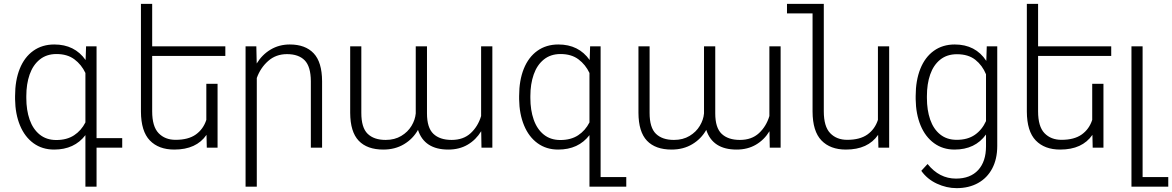

<svg xmlns="http://www.w3.org/2000/svg" viewBox="-20 -770 6111 1001"><path d="M617.2 0H483.4V203.1H425.3V-65.4Q367.7 9.8 262.2 9.8Q200.2 9.8 154.5 -23.4Q108.9 -56.6 84.2 -116.2Q59.6 -175.8 58.6 -252.9V-269Q58.6 -351.1 83 -411.6Q107.4 -472.2 153.6 -505.1Q199.7 -538.1 263.2 -538.1Q369.1 -538.1 426.3 -457L428.7 -528.3H483.4V-49.8H617.2ZM425.3 -131.8V-389.6Q404.8 -433.1 367.9 -460.7Q331.1 -488.3 274.4 -488.3Q222.7 -488.3 187.3 -459.7Q151.9 -431.2 134.5 -381.6Q117.2 -332 117.2 -269V-258.8Q117.2 -195.8 134.5 -146.2Q151.9 -96.7 187 -68.4Q222.2 -40 273.4 -40Q328.6 -40 366.2 -64.7Q403.8 -89.4 425.3 -131.8Z M773.4 -478.5V-189.5Q773.4 -110.4 806.9 -75.7Q840.3 -41 895.5 -41Q961.9 -41 1001 -68.8Q1040 -96.7 1055.7 -145V-333H1114.3V0H1058.1L1056.6 -66.9Q1003.9 9.8 888.7 9.8Q807.1 9.8 761.2 -37.8Q715.3 -85.4 714.8 -188V-750H773.4V-528.3H1154.8V-478.5Z M1318.8 -363.3V203.1H1260.3V-528.3H1316.4L1318.4 -439Q1346.7 -485.4 1391.1 -511.7Q1435.5 -538.1 1490.7 -538.1Q1571.8 -538.1 1615.2 -492.2Q1658.7 -446.3 1659.2 -346.7V0H1600.6V-346.7Q1600.1 -423.3 1568.4 -455.6Q1536.6 -487.8 1476.1 -487.8Q1418.5 -487.8 1378.2 -452.1Q1337.9 -416.5 1318.8 -363.3Z M2488.3 -165V-528.3H2546.9V0H2490.2L2488.8 -85.9Q2461.4 -41 2418 -15.6Q2374.5 9.8 2317.4 9.8Q2192.4 9.8 2159.2 -92.8Q2132.8 -45.9 2086.2 -18.1Q2039.6 9.8 1978.5 9.8Q1894 9.8 1850.1 -36.4Q1806.2 -82.5 1805.7 -181.6V-528.3H1863.8V-181.2Q1863.8 -104.5 1896.7 -72.5Q1929.7 -40.5 1990.7 -40.5Q2037.6 -40.5 2072 -61.3Q2106.4 -82 2125.5 -113.8Q2144.5 -145.5 2147.5 -178.7V-528.3H2206.1V-178.7Q2206.1 -104 2239.5 -72.3Q2272.9 -40.5 2334.5 -40.5Q2396 -40.5 2434.1 -75.9Q2472.2 -111.3 2488.3 -165Z M3245.1 153.3V203.1H3053.2V-65.4Q2995.6 9.8 2890.1 9.8Q2828.1 9.8 2782.5 -23.4Q2736.8 -56.6 2712.2 -116.2Q2687.5 -175.8 2686.5 -252.9V-269Q2686.5 -351.1 2710.9 -411.6Q2735.4 -472.2 2781.5 -505.1Q2827.6 -538.1 2891.1 -538.1Q2997.1 -538.1 3054.2 -457L3056.6 -528.3H3111.3V153.3ZM3053.2 -131.8V-389.6Q3032.7 -433.1 2995.8 -460.7Q2959 -488.3 2902.3 -488.3Q2850.6 -488.3 2815.2 -459.7Q2779.8 -431.2 2762.5 -381.6Q2745.1 -332 2745.1 -269V-258.8Q2745.1 -195.8 2762.5 -146.2Q2779.8 -96.7 2814.9 -68.4Q2850.1 -40 2901.4 -40Q2956.5 -40 2994.1 -64.7Q3031.7 -89.4 3053.2 -131.8Z M3991.2 -165V-528.3H4049.8V0H3993.2L3991.7 -85.9Q3964.4 -41 3920.9 -15.6Q3877.4 9.8 3820.3 9.8Q3695.3 9.8 3662.1 -92.8Q3635.7 -45.9 3589.1 -18.1Q3542.5 9.8 3481.4 9.8Q3397 9.8 3353 -36.4Q3309.1 -82.5 3308.6 -181.6V-528.3H3366.7V-181.2Q3366.7 -104.5 3399.7 -72.5Q3432.6 -40.5 3493.7 -40.5Q3540.5 -40.5 3575 -61.3Q3609.4 -82 3628.4 -113.8Q3647.5 -145.5 3650.4 -178.7V-528.3H3709V-178.7Q3709 -104 3742.4 -72.3Q3775.9 -40.5 3837.4 -40.5Q3898.9 -40.5 3937 -75.9Q3975.1 -111.3 3991.2 -165Z M4615.7 -528.3V0H4559.6L4558.1 -66.9Q4505.4 9.8 4390.1 9.8Q4308.6 9.8 4262.7 -37.8Q4216.8 -85.4 4216.3 -188V-700.2H4083V-750H4274.9V-189.5Q4274.9 -110.4 4308.3 -75.7Q4341.8 -41 4397 -41Q4463.4 -41 4502.4 -68.8Q4541.5 -96.7 4557.1 -145V-528.3Z M4783.2 120.6 4815.9 85Q4877 161.1 4963.9 161.1Q5038.6 161.1 5079.6 116.7Q5120.6 72.3 5120.6 -7.3V-68.8Q5064 9.8 4956.5 9.8Q4895.5 9.8 4849.9 -23.4Q4804.2 -56.6 4779.5 -116.2Q4754.9 -175.8 4753.9 -252.9V-269Q4753.9 -350.6 4778.3 -411.4Q4802.7 -472.2 4848.6 -505.1Q4894.5 -538.1 4957.5 -538.1Q5065.9 -538.1 5122.1 -452.6L5124.5 -528.3H5179.2V-9.3Q5179.2 58.6 5153.1 108.2Q5127 157.7 5079.1 184.3Q5031.2 210.9 4967.3 210.9Q4915 210.9 4864.5 187.5Q4814 164.1 4783.2 120.6ZM4812.5 -258.8Q4812.5 -195.8 4829.6 -146.5Q4846.7 -97.2 4881.6 -69.1Q4916.5 -41 4967.8 -41Q5024.9 -41 5062.5 -67.1Q5100.1 -93.3 5120.6 -138.7V-382.8Q5101.6 -429.2 5064.9 -458.3Q5028.3 -487.3 4968.8 -487.3Q4917 -487.3 4881.8 -459Q4846.7 -430.7 4829.6 -381.6Q4812.5 -332.5 4812.5 -269Z M5392.1 -478.5V-189.5Q5392.1 -110.4 5425.5 -75.7Q5459 -41 5514.2 -41Q5580.6 -41 5619.6 -68.8Q5658.7 -96.7 5674.3 -145V-333H5732.9V0H5676.8L5675.3 -66.9Q5622.6 9.8 5507.3 9.8Q5425.8 9.8 5379.9 -37.8Q5334 -85.4 5333.5 -188V-750H5392.1V-528.3H5773.4V-478.5Z M6070.8 153.3V203.1H5878.9V-528.3H5937V153.3Z"/></svg>

Font: Mardoto Light
Style: Regular
Weight: 400
Designer: Christian Robertson, Vahan Hovhannisyan
Foundry: Google
Version: Version 1.000